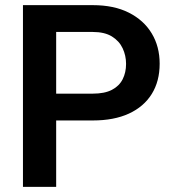

<svg xmlns="http://www.w3.org/2000/svg" viewBox="-20 -731 681 751"><path d="M159.7 -259.8V-364.7H342.8Q389.2 -364.7 417.7 -379.6Q446.3 -394.5 459.7 -420.9Q473.1 -447.3 473.1 -481Q473.1 -513.7 459.7 -542.2Q446.3 -570.8 417.7 -588.4Q389.2 -606 342.8 -606H199.7V0H69.8V-710.9H342.8Q425.8 -710.9 484.1 -681.4Q542.5 -651.9 573.5 -600.3Q604.5 -548.8 604.5 -481.9Q604.5 -413.1 573.5 -363.3Q542.5 -313.5 484.1 -286.6Q425.8 -259.8 342.8 -259.8Z"/></svg>

Font: Heebo SemiBold
Style: Regular
Weight: 600
Designer: Oded Ezer
Foundry: Ezer Type House
Version: Version 3.100